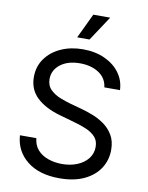

<svg xmlns="http://www.w3.org/2000/svg" viewBox="-101 -1014 844 1098"><g transform="rotate(10 321.0 -464.5)"><path d="M320.8 12.7Q202.6 12.7 132.8 -43.2Q63 -99.1 56.6 -190.4H151.9Q155.8 -149.4 179.7 -122.8Q203.6 -96.2 241 -83.3Q278.3 -70.3 320.8 -70.3Q370.1 -70.3 409.4 -86.4Q448.7 -102.5 471.7 -131.8Q494.6 -161.1 494.6 -199.7Q494.6 -234.9 474.9 -256.8Q455.1 -278.8 422.4 -293Q389.6 -307.1 350.6 -317.9L262.7 -342.8Q174.8 -367.7 126 -414.1Q77.1 -460.4 77.1 -532.7Q77.1 -594.2 110.4 -640.4Q143.6 -686.5 200.2 -711.9Q256.8 -737.3 327.1 -737.3Q398.9 -737.3 454.1 -711.9Q509.3 -686.5 541.3 -642.8Q573.2 -599.1 575.2 -543.9H484.4Q478 -597.2 433.6 -626.2Q389.2 -655.3 324.2 -655.3Q253.4 -655.3 210.4 -621.8Q167.5 -588.4 167.5 -537.1Q167.5 -499 191.2 -475.8Q214.8 -452.6 247.3 -439.7Q279.8 -426.8 306.2 -419.4L378.9 -399.4Q408.2 -391.6 443.6 -377.9Q479 -364.3 511.2 -341.6Q543.5 -318.8 564.2 -283.9Q585 -249 585 -198.2Q585 -138.7 554 -90.8Q522.9 -43 463.9 -15.1Q404.8 12.7 320.8 12.7ZM281.7 -798.8 350.1 -942.4H448.2L353.5 -798.8Z"/></g></svg>

Font: Inter
Style: Regular
Weight: 400
Designer: Rasmus Andersson
Foundry: rsms
Version: Version 4.001;git-9221beed3